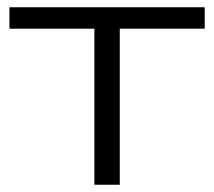

<svg xmlns="http://www.w3.org/2000/svg" viewBox="-20 -509 590 529"><path d="M240 0V-430H6V-489H544V-430H310V0Z"/></svg>

Font: Nunito Sans 10pt Expanded Light
Style: Regular
Weight: 300
Width: 7
Designer: Vernon Adams
Foundry: Vernon Adams
Version: Version 3.101;gftools[0.9.27]